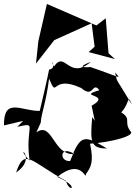

<svg xmlns="http://www.w3.org/2000/svg" viewBox="-78 -870 684 966"><path d="M39 -262 9 -232C117 -256 46 -238 71 -62C-16 -153 118 -82 3 -2C46 -131 78 -55 254 40C271 105 329 71 210 20C335 -80 355 45 354 6C377 -26 396 -51 375 -147C480 -154 607 -187 578 -210C539 -263 596 -274 511 -316V-288C581 -333 558 -413 586 -343C497 -492 515 -447 501 -505C536 -466 527 -482 379 -532C398 -536 277 -519 379 -559C268 -463 250 -618 194 -536C162 -588 218 -528 169 -520C169 -520 163 -485 122 -312C31 -310 -60 -384 -58 -239ZM399 -262 386 -281C375 -155 378 -123 460 -123C347 -190 327 -198 275 -60C218 -55 222 -143 296 -95C189 -86 186 -262 105 -204L127 -253C129 -297 154 -355 169 -474C214 -365 175 -499 331 -427C395 -371 385 -464 422 -416C301 -382 490 -398 383 -338ZM468 -602 454 -778 407 -742 158 -850 115 -663 103 -550 195 -668 383 -753 398 -635 368 -608 500 -573Z"/></svg>

Font: Asimov Silicon
Style: Regular
Weight: 400
Designer: Google
Version: Version 2.000980; 2014